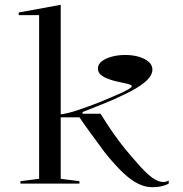

<svg xmlns="http://www.w3.org/2000/svg" viewBox="-20 -765 762 800"><path d="M233 -20 311 -10V0H65V-10L143 -20V-702H58V-713L233 -745ZM225 -276V-288Q257 -290 304 -306Q351 -322 397 -340Q437 -357 466.5 -369.5Q496 -382 512.5 -391.5Q529 -401 529 -406Q529 -410 518.5 -413.5Q508 -417 492 -420Q476 -423 458.5 -427.5Q441 -432 425 -438.5Q409 -445 398.5 -455Q388 -465 388 -480Q388 -497 404 -509.5Q420 -522 446 -529Q472 -536 502 -536Q533 -536 558.5 -528.5Q584 -521 599.5 -507.5Q615 -494 615 -475Q615 -450 584.5 -423.5Q554 -397 491 -368Q461 -353 419 -336Q377 -319 324 -298V-291H399Q425 -249 450 -213Q475 -177 500 -146Q540 -98 567.5 -68Q595 -38 616 -23.5Q637 -9 655 -7Q663 -6 669.5 -7.5Q676 -9 683 -13V0Q674 5 662.5 8.5Q651 12 639 13.5Q627 15 614 15Q586 15 556.5 1Q527 -13 492.5 -45.5Q458 -78 415 -132Q392 -164 365.5 -199.5Q339 -235 311 -276Z"/></svg>

Font: Kalnia SemiExpanded Light
Style: Regular
Weight: 300
Width: 6
Designer: Frida Medrano
Foundry: Frida Medrano
Version: Version 1.105